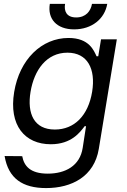

<svg xmlns="http://www.w3.org/2000/svg" viewBox="-20 -747 649 983"><path d="M215.9 215.9C348 215.9 462.4 156.2 485.8 15.6L578.1 -545.5H497.2L483 -458.8H474.4C460.9 -487.2 437.5 -552.6 331 -552.6C193.2 -552.6 80.3 -443.2 52.6 -276.3C24.1 -105.1 107.2 -8.5 240.1 -8.5C346.6 -8.5 390.6 -71 413.4 -100.9H420.5L403.4 9.9C389.2 102.3 314.6 142 224.4 142C134.2 142 103 102.3 93.8 52.6L3.6 51.8C22.7 166.9 95.9 215.9 215.9 215.9ZM136.4 -277C154.8 -387.8 218 -477.3 325.3 -477.3C427.6 -477.3 470.9 -394.9 451.7 -277C431.8 -156.2 361.5 -83.8 260.7 -83.8C154.1 -83.8 117.9 -165.5 136.4 -277ZM235.1 -727.3C222.3 -650.6 269.9 -596.6 359.4 -596.6C450.3 -596.6 516.3 -650.6 529.1 -727.3H451C444.6 -690.3 419.7 -657.7 370 -657.7C320.3 -657.7 306.8 -690.3 313.2 -727.3Z"/></svg>

Font: Margiela Sans
Style: Italic
Weight: 400
Italic angle: -9.39999°
Designer: Stefan Endress, Andreas Faust
Version: Version 1.100;FEAKit 1.0